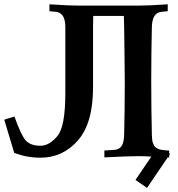

<svg xmlns="http://www.w3.org/2000/svg" viewBox="-23 -745 845 910"><path d="M565.4 -617.2Q564.5 -659.2 564 -669.4H418.9Q418 -643.1 418 -617.2V-331.5Q418 -159.2 344.7 -77.6Q273.4 2.4 168.9 2.4Q103 2.4 44.4 -20.5Q38.6 -40 -2.9 -177.7L45.4 -192.9Q77.6 -102.5 99.1 -79.1Q122.1 -54.2 168.9 -54.2Q210.4 -54.2 249 -100.1Q286.6 -145 286.6 -302.2V-617.2Q286.6 -684.6 241.7 -689L211.4 -691.9V-724.6Q304.7 -718.3 352.1 -718.3H631.3Q678.7 -718.3 772 -724.6V-691.9L742.2 -689Q698.2 -684.6 696.8 -617.2Q693.8 -495.1 693.8 -361.3Q693.8 -227.5 696.8 -105.5Q697.3 -92.8 698.2 -82.8Q699.2 -72.8 702.6 -65.4Q706.1 -58.1 708.7 -53Q711.4 -47.9 718 -44.2Q724.6 -40.5 729 -38.3Q733.4 -36.1 743.4 -34.7Q753.4 -33.2 759.3 -32.7Q765.1 -32.2 778.8 -31.2V-17.1L784.2 -16.6L778.8 -8.8V1.5Q776.4 1 772 1L673.8 145.5L619.1 107.9L694.3 -2.9Q660.6 -4.9 631.3 -4.9Q579.6 -4.9 471.7 1V-31.7L518.6 -34.7Q542.5 -36.1 553.5 -53.2Q564.5 -70.3 565.4 -105.5Q568.4 -227.5 568.4 -361.3Q568.4 -422.4 566.9 -507.8Q565.4 -593.3 565.4 -617.2Z"/></svg>

Font: Flanker
Style: Bold
Weight: 700
Designer: Flanker
Foundry: Flanker
Version: Version 2.021